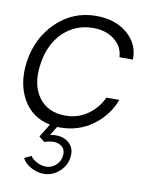

<svg xmlns="http://www.w3.org/2000/svg" viewBox="-88 -621 738 927"><g transform="rotate(10 281.0 -157.5)"><path d="M305 -495Q218 -495 157.5 -436.5Q97 -378 83 -277Q69 -176 113.5 -115.5Q158 -55 245 -55Q305 -55 353 -88.5Q401 -122 425 -175H488Q460 -97 390 -45.5Q320 6 230 6H215L188 50Q243 39 277 65.5Q311 92 304 140Q298 182 265 211Q232 240 190 240Q158 240 127 223Q96 206 84 181L118 165Q128 181 150.5 192.5Q173 204 195 204Q222 204 242.5 185.5Q263 167 267 140Q272 102 243 87Q214 72 167 88L139 66L179 1Q90 -17 46 -93.5Q2 -170 16 -277Q33 -398 114.5 -476.5Q196 -555 309 -555Q402 -555 461.5 -505Q521 -455 519 -378H453Q451 -429 409.5 -462Q368 -495 305 -495Z"/></g></svg>

Font: Oakes Grotesk Light
Style: Italic
Weight: 300
Italic angle: -8°
Designer: Samuel Oakes
Foundry: Samuel Oakes
Version: Version 1.000;PS 001.000;hotconv 1.0.88;makeotf.lib2.5.64775